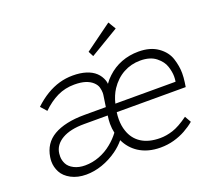

<svg xmlns="http://www.w3.org/2000/svg" viewBox="-127 -896 1151 1062"><g transform="rotate(-20 449.0 -364.5)"><path d="M209 10Q158 10 120.5 -10Q83 -30 67 -60.5Q51 -91 51 -124Q51 -136 53 -149Q59 -188 78 -217Q97 -246 129.5 -265Q162 -284 207.5 -294Q253 -304 311 -304H437L446 -364Q448 -375 448 -385Q448 -399 443.5 -416Q439 -433 422.5 -448.5Q406 -464 380 -472.5Q354 -481 315 -481Q261 -481 215 -459Q169 -437 126 -395L95 -430Q131 -464 168.5 -486.5Q206 -509 244.5 -520Q283 -531 324 -531Q368 -531 401.5 -520.5Q435 -510 456.5 -490Q478 -470 488 -441Q491 -432 492 -421Q507 -443 526 -460Q563 -495 610 -513Q657 -531 711 -531Q780 -531 824.5 -499.5Q869 -468 883.5 -422.5Q898 -377 898 -336Q898 -311 894 -283L890 -257H484Q481 -236 481 -216Q481 -177 492 -146Q509 -95 552 -67.5Q595 -40 662 -40Q698 -40 737 -52.5Q776 -65 830 -104L851 -67Q826 -46 794.5 -28.5Q763 -11 725.5 -0.5Q688 10 646 10Q572 10 519 -24Q473 -54 449 -105Q425 -76 393 -53Q351 -23 303.5 -6.5Q256 10 209 10ZM847 -304 848 -307Q850 -321 850 -335Q850 -361 839.5 -394Q829 -427 795 -454Q761 -481 703 -481Q649 -481 603.5 -456Q558 -431 526 -383Q504 -349 493 -304ZM433 -155Q427 -181 427 -209Q427 -232 431 -257H292Q251 -257 218.5 -250Q186 -243 162 -229Q138 -215 124 -195.5Q110 -176 107 -151Q106 -142 106 -133Q106 -111 117 -89.5Q128 -68 155.5 -54Q183 -40 220 -40Q263 -40 304 -55.5Q345 -71 379 -99Q410 -124 433 -155ZM468 -593 452 -624 610 -739 637 -694Z"/></g></svg>

Font: Lexend ExtLt
Style: Italic
Weight: 250
Italic angle: -8.13011°
Designer: Bonnie Shaver-Troup, Thomas Jockin
Foundry: Lexend
Version: Version 1.007